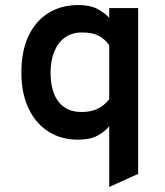

<svg xmlns="http://www.w3.org/2000/svg" viewBox="-20 -543 656 763"><path d="M414 200V-41Q394.5 -18 365.5 -3Q336.5 12 289 12Q223.5 12 173 -19.8Q122.5 -51.5 93.8 -111.2Q65 -171 65 -255Q65 -340 93.2 -400Q121.5 -460 172.5 -491.5Q223.5 -523 292 -523Q338 -523 367.8 -507Q397.5 -491 414 -472V-511H529V148ZM304 -98Q334 -98 355.5 -105.8Q377 -113.5 391.2 -125.2Q405.5 -137 414 -149V-363Q397.5 -388 371.8 -401Q346 -414 306 -414Q265.5 -414 237.8 -393.8Q210 -373.5 195.5 -337.5Q181 -301.5 181 -255Q181 -179.5 212.5 -138.8Q244 -98 304 -98Z"/></svg>

Font: Overpass Mono
Style: Bold
Weight: 700
Monospace: yes
Designer: Delve Withrington, Dave Bailey
Foundry: Delve Fonts LLC
Version: Version 4.000